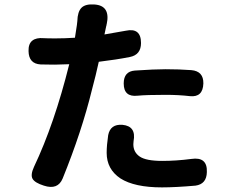

<svg xmlns="http://www.w3.org/2000/svg" viewBox="-20 -811 1040 857"><path d="M719.7 -387.7Q632.8 -387.7 593.8 -383.8Q532.2 -377 532.2 -438.5Q532.2 -492.2 582 -496.1Q669.9 -502 718.8 -502Q780.3 -502 834 -498Q888.7 -493.2 887.7 -438.5Q885.7 -376 828.1 -381.8Q777.3 -387.7 719.7 -387.7ZM390.6 -411.1Q344.7 -223.6 259.8 -14.6Q238.3 38.1 175.8 17.6Q135.7 4.9 125.5 -12.7Q115.2 -30.3 131.8 -66.4Q222.7 -257.8 289.1 -524.4Q244.1 -522.5 225.6 -522.5Q212.9 -522.5 191.4 -522.9Q169.9 -523.4 161.1 -523.4Q108.4 -526.4 107.4 -583Q106.4 -615.2 124 -629.4Q141.6 -643.6 174.8 -640.6Q191.4 -639.6 227.5 -639.6Q269.5 -639.6 314.5 -642.6Q320.3 -677.7 323.2 -699.2Q325.2 -710.9 325.2 -716.8Q326.2 -758.8 343.8 -776.4Q361.3 -793.9 401.4 -791Q474.6 -786.1 456.1 -702.1Q455.1 -701.2 455.1 -698.2Q455.1 -695.3 454.1 -694.3L446.3 -657.2Q466.8 -660.2 541 -673.8Q609.4 -688.5 609.4 -619.1Q609.4 -566.4 559.6 -556.6Q501 -544.9 420.9 -535.2Q408.2 -476.6 390.6 -411.1ZM517.6 -14.6Q456.1 -55.7 456.1 -128.9Q456.1 -162.1 462.9 -208Q472.7 -257.8 526.4 -253.9Q588.9 -248 576.2 -180.7Q575.2 -175.8 575.2 -167Q575.2 -131.8 603.5 -112.3Q631.8 -92.8 704.1 -92.8Q766.6 -92.8 834 -101.6Q906.2 -112.3 903.3 -43Q902.3 10.7 852.5 17.6Q762.7 25.4 703.1 25.4Q580.1 25.4 517.6 -14.6Z"/></svg>

Font: GenSenMaruGothic TW TTF Bold
Style: Regular
Weight: 700
Version: Version 1.301